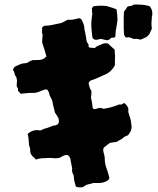

<svg xmlns="http://www.w3.org/2000/svg" viewBox="-20 -794 701 852"><path d="M656 -733Q656 -729 655.5 -726Q655 -723 654 -720Q654 -713 653 -705.5Q652 -698 652 -691Q652 -685 652.5 -678.5Q653 -672 654 -667Q651 -660 648 -654.5Q645 -649 643 -643Q637 -635 629 -629Q623 -627 617.5 -624Q612 -621 606 -619Q602 -618 598.5 -619Q595 -620 591 -621Q587 -622 582.5 -621.5Q578 -621 573 -621Q569 -623 564 -625Q559 -627 553 -629Q550 -628 546 -628Q542 -628 538 -628Q537 -629 536 -630Q535 -631 534 -633Q530 -638 530 -647Q529 -658 529 -669.5Q529 -681 529 -692Q529 -704 529 -716.5Q529 -729 530 -742Q540 -755 546 -765Q552 -767 559.5 -767.5Q567 -768 572 -773Q574 -774 578 -774Q596 -774 604.5 -773.5Q613 -773 620.5 -772Q628 -771 643 -767Q656 -754 656 -733ZM497 -677Q496 -674 496 -670Q496 -666 494 -662Q493 -655 493 -648Q493 -641 492 -634Q492 -627 483 -627Q482 -626 480 -626.5Q478 -627 477 -627Q476 -626 474.5 -626Q473 -626 471 -624Q463 -614 451 -616Q446 -617 440.5 -618.5Q435 -620 430 -621Q422 -621 414 -618.5Q406 -616 398 -619Q392 -622 390 -628Q387 -651 385.5 -673.5Q384 -696 388 -718Q387 -721 388 -724Q389 -727 390 -730Q389 -735 388.5 -741Q388 -747 388 -752Q387 -756 388.5 -758Q390 -760 394 -766Q407 -768 419.5 -768.5Q432 -769 445 -768Q453 -768 460 -765Q470 -762 478.5 -759.5Q487 -757 497 -753Q500 -735 501 -716Q502 -697 497 -677ZM564 -231Q564 -214 551 -198Q550 -194 544 -192Q531 -188 520 -177Q515 -174 509 -171Q503 -168 496 -164Q490 -163 483 -162.5Q476 -162 468 -160Q455 -151 442 -140Q439 -137 438.5 -133.5Q438 -130 438 -126Q439 -122 440 -116Q441 -110 443 -105Q444 -101 444.5 -96Q445 -91 445 -86Q445 -75 447.5 -64Q450 -53 454 -43Q458 -34 460 -24.5Q462 -15 465 -6Q466 -2 463.5 1Q461 4 459 6Q441 18 420 18H393Q392 19 386.5 20.5Q381 22 376 23Q368 24 361.5 27.5Q355 31 348 36Q341 38 333.5 37.5Q326 37 320 36Q317 33 315 29Q314 23 312 17Q310 11 309 5Q308 -3 307.5 -11Q307 -19 302 -26Q300 -30 300 -32Q301 -48 297.5 -62Q294 -76 292 -91Q290 -96 287 -99.5Q284 -103 281 -106Q270 -107 260.5 -102.5Q251 -98 243 -93Q237 -93 231 -92Q225 -91 218 -92Q208 -94 196.5 -93Q185 -92 174 -92Q156 -92 139 -86Q131 -96 124 -101Q114 -113 114 -124Q115 -134 111.5 -142Q108 -150 108 -159Q108 -167 107 -175.5Q106 -184 105 -191Q103 -194 103 -200Q128 -222 159 -215Q165 -217 170.5 -220Q176 -223 181 -224Q187 -225 193 -227.5Q199 -230 205 -232Q214 -237 227 -238Q244 -243 241 -260Q241 -262 240.5 -264Q240 -266 240 -268Q237 -274 233 -280.5Q229 -287 224 -294L217 -322Q215 -333 212.5 -344Q210 -355 204 -363Q200 -369 199 -377Q198 -385 193 -391Q190 -399 181 -397Q180 -397 179 -396.5Q178 -396 177 -396Q167 -393 158.5 -389Q150 -385 140 -383Q131 -381 121.5 -381.5Q112 -382 102 -381Q89 -380 72 -378L60 -391V-401Q55 -408 54 -412Q54 -417 54.5 -421.5Q55 -426 55 -431Q56 -434 55.5 -437Q55 -440 54 -444Q54 -451 48 -458Q45 -464 44 -471Q43 -478 38 -482Q39 -496 52 -501Q60 -505 68.5 -508.5Q77 -512 85 -513Q90 -513 93 -513.5Q96 -514 100 -515Q105 -517 108 -519.5Q111 -522 115 -524Q117 -524 119.5 -525Q122 -526 123 -527Q132 -527 140 -527.5Q148 -528 155 -528Q174 -529 186 -544Q181 -561 176.5 -576.5Q172 -592 167 -606Q168 -616 168 -624.5Q168 -633 169 -641Q165 -649 166.5 -656Q168 -663 166 -670Q173 -680 181 -680Q195 -680 207.5 -682.5Q220 -685 233 -688Q250 -691 256 -693.5Q262 -696 279 -706Q286 -706 292 -706Q298 -706 304 -707Q311 -708 317 -710Q323 -712 328 -713Q341 -713 344 -703Q349 -693 352 -683Q355 -673 355 -662Q357 -656 358 -650Q359 -644 360 -637Q362 -631 362.5 -624Q363 -617 365 -610Q368 -602 373 -597V-587Q375 -583 379 -582.5Q383 -582 399 -581Q401 -581 402 -582Q405 -584 407.5 -586.5Q410 -589 413 -590Q436 -600 442 -601.5Q448 -603 459 -601Q462 -598 466 -594.5Q470 -591 474 -587Q479 -583 482 -580Q485 -577 488 -575Q490 -568 489.5 -562.5Q489 -557 490 -552Q491 -546 490.5 -540.5Q490 -535 490 -529V-506Q489 -505 488.5 -502.5Q488 -500 486 -498Q472 -474 446 -463Q431 -457 416.5 -450Q402 -443 386 -438Q382 -437 378.5 -433.5Q375 -430 373 -425Q375 -416 377.5 -407Q380 -398 386 -390Q386 -385 385.5 -380Q385 -375 385 -370Q383 -363 384 -358Q387 -348 388.5 -337.5Q390 -327 391 -316Q391 -314 395 -311.5Q399 -309 400 -309Q402 -311 407 -311Q426 -319 439 -311Q457 -314 474 -318.5Q491 -323 507 -330H519Q525 -334 531 -337Q537 -333 540.5 -328.5Q544 -324 547 -319Q550 -313 549.5 -307Q549 -301 550 -293Q551 -292 552 -288.5Q553 -285 554 -281Q559 -268 561 -256Q563 -244 564 -231Z"/></svg>

Font: Darumadrop One
Style: Regular
Weight: 400
Version: Version 1.000